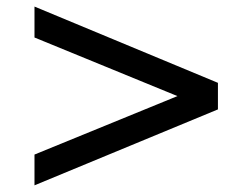

<svg xmlns="http://www.w3.org/2000/svg" viewBox="-20 -575 737 579"><path d="M84 -16.1V-108.9L515.1 -285.2L84 -461.9V-555.2L637.2 -325.2V-245.1Z"/></svg>

Font: Clear Sans Medium
Style: Italic
Weight: 500
Italic angle: -12°
Foundry: Intel Corporation
Version: Version 1.00